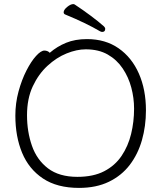

<svg xmlns="http://www.w3.org/2000/svg" viewBox="-20 -902 785 938"><path d="M494 -761Q494 -746 479 -746Q475 -746 469 -749Q435 -769 392.5 -789.5Q350 -810 299 -831Q291 -834 291 -842Q291 -854 308 -868Q325 -882 338 -882Q341 -882 345 -880Q383 -855 422 -826Q461 -797 488 -773Q494 -767 494 -761ZM223 -644Q259 -675 303 -693Q347 -711 405 -711Q495 -711 559.5 -666Q624 -621 658.5 -542.5Q693 -464 693 -363Q693 -286 673.5 -217.5Q654 -149 614 -96.5Q574 -44 512 -14Q450 16 366 16Q259 16 190 -30Q121 -76 88 -155.5Q55 -235 55 -337Q55 -398 70.5 -455Q86 -512 109 -557Q132 -602 156 -628.5Q180 -655 197 -655Q205 -655 212 -652Q219 -649 223 -644ZM358 -38Q436 -38 489 -65.5Q542 -93 574 -140.5Q606 -188 620.5 -247.5Q635 -307 635 -371Q635 -423 621.5 -474Q608 -525 579.5 -567.5Q551 -610 506.5 -635.5Q462 -661 399 -661Q355 -661 305.5 -641Q256 -621 212 -580.5Q168 -540 140 -480Q112 -420 112 -339Q112 -259 136 -190Q160 -121 214.5 -79.5Q269 -38 358 -38Z"/></svg>

Font: Moon Stars Kai T HW Light
Style: Regular
Weight: 300
Designer: GuiWonder
Version: Version 1.101